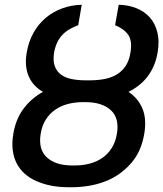

<svg xmlns="http://www.w3.org/2000/svg" viewBox="-20 -780 689 810"><path d="M36.2 -215.6Q46.5 -277.7 79.5 -321.7Q112.6 -365.8 161.2 -392.4Q141.3 -404.1 126.2 -419.9Q111.2 -435.7 101.9 -456.1Q92.7 -476.6 90 -502Q87.4 -527.3 92.7 -558.2Q100.9 -606.2 122.2 -643.3Q143.5 -680.4 174.4 -706Q205.3 -731.5 243.8 -745.2Q282.3 -758.9 324.9 -759.9L310 -673.7Q289.4 -666.2 272.5 -656.2Q255.7 -646.3 242.7 -632.5Q229.8 -618.6 221.1 -600.3Q212.4 -582 208.1 -557.5Q202.8 -523.4 211.1 -500.9Q219.5 -478.3 237.7 -465Q256 -451.7 282.8 -446.4Q309.7 -441.1 341.3 -441.1H358.7Q390.6 -441.1 419.6 -446.4Q448.5 -451.7 471.2 -465Q494 -478.3 509.4 -500.9Q524.9 -523.4 530.2 -557.5Q538.7 -606.5 521.3 -632.5Q503.6 -658.4 465.6 -673.7L480.8 -759.9Q522 -758.9 555.9 -745.2Q589.8 -731.5 612.4 -706Q634.9 -680.4 644 -643.3Q653.1 -606.2 644.9 -558.2Q639.6 -527.3 628.6 -502Q617.5 -476.6 601.7 -456.1Q585.9 -435.7 565.7 -419.9Q545.5 -404.1 522 -392.4Q562.5 -365.8 580.8 -322.3Q599.1 -278.8 588.8 -216.6Q582.4 -177.9 568.5 -147Q554.7 -116.1 532.3 -90.6Q487.2 -39.1 423.5 -14.6Q359.7 9.9 280.5 9.9H269.5Q230.8 9.9 197.4 3.6Q164.1 -2.8 135.3 -15.3Q106.5 -27.7 85 -46.5Q63.6 -65.3 50.6 -90.4Q37.6 -115.4 33.7 -146.8Q29.8 -178.3 36.2 -215.6ZM177.6 -116.1Q214.5 -82 284.8 -82H295.8Q329.5 -82 359.4 -90Q389.2 -98 412.6 -114.5Q436.1 -131 451.9 -156.4Q467.7 -181.8 473.4 -216.6Q484 -282 447.4 -315.3Q410.5 -349.1 340.6 -349.1H329.5Q296.2 -349.1 266.3 -341.3Q236.5 -333.5 212.9 -317.1Q189.3 -300.8 173.3 -275.6Q157.3 -250.4 151.6 -215.6Q141 -149.5 177.6 -116.1Z"/></svg>

Font: Inter P Medium
Style: Italic
Weight: 500
Italic angle: 9.39999°
Designer: Rasmus Andersson
Foundry: rsms
Version: Version 3.018;git-588b23468